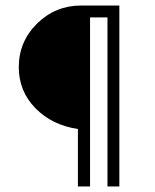

<svg xmlns="http://www.w3.org/2000/svg" viewBox="-20 -675 560 695"><path d="M412 0V-655H274C211.7 -655 158.6 -633.3 114.5 -590C70.2 -546.4 48 -493.7 48 -432C48 -373.7 68.2 -324 108.5 -283C148.5 -242.3 199.7 -217.3 262 -208V0H306V-612H369V0Z"/></svg>

Font: GI
Style: Regular
Weight: 400
Designer: Alfredo Marco Pradil
Version: Version 1.01 2015